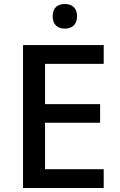

<svg xmlns="http://www.w3.org/2000/svg" viewBox="-20 -939 597 959"><path d="M304 -919C270 -919 243 -902 243 -858C243 -814 270 -796 304 -796C337 -796 365 -814 365 -858C365 -902 337 -919 304 -919ZM498 0V-94H205V-326H480V-419H205V-620H498V-714H95V0Z"/></svg>

Font: Noto Sans Lisu Medium
Style: Regular
Weight: 500
Designer: Monotype Design Team. David Williams.
Foundry: Monotype Imaging Inc.
Version: Version 2.102